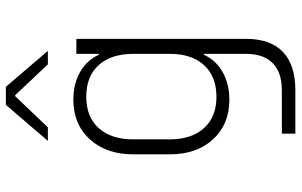

<svg xmlns="http://www.w3.org/2000/svg" viewBox="-202 -622 1005 640"><g transform="rotate(-90 300.0 -302.5)"><path d="M440 -550H490V15Q490 97 446.5 138.5Q403 180 319 180H174V135H319Q378 135 409 104.5Q440 74 440 15V-125H437Q419 -85 379.5 -62.5Q340 -40 287 -40Q205 -40 155 -94.5Q105 -149 105 -239V-360Q105 -450 155 -505Q205 -560 287 -560Q340 -560 379.5 -537.5Q419 -515 437 -475H440ZM440 -239V-360Q440 -434 402.5 -475.5Q365 -517 297 -517Q230 -517 192.5 -475.5Q155 -434 155 -360V-239Q155 -166 192.5 -124.5Q230 -83 297 -83Q364 -83 402 -124Q440 -165 440 -239ZM195 -645H150L270 -785H330L450 -645H405L302 -754H299Z"/></g></svg>

Font: JetBrains Mono Extra Light
Style: Regular
Weight: 200
Monospace: yes
Designer: Philipp Nurullin, Konstantin Bulenkov
Foundry: JetBrains
Version: 2.002